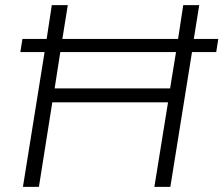

<svg xmlns="http://www.w3.org/2000/svg" viewBox="-20 -725 867 745"><path d="M69 0 153 -523H59L67 -574H161L181 -705H243L222 -574H671L691 -705H753L732 -574H827L819 -523H725L641 0H579L632 -328H183L131 0ZM192 -382H640L663 -523H214Z"/></svg>

Font: Nunito Sans 12pt ExtraLight 12pt Light
Style: Italic
Weight: 300
Italic angle: -9°
Version: Version 3.101;gftools[0.9.27]